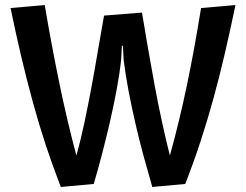

<svg xmlns="http://www.w3.org/2000/svg" viewBox="-20 -732 978 764"><path d="M465 -550 462 -494Q456 -438 444 -374Q432 -310 417 -245Q402 -180 385.5 -117Q369 -54 353 0L222 12Q190 -70 162.5 -153.5Q135 -237 111 -324.5Q87 -412 65 -505Q43 -598 22 -700L158 -712Q183 -563 214.5 -409Q246 -255 284 -113Q302 -178 316 -244.5Q330 -311 343 -380Q356 -449 368 -521Q380 -593 394 -670L545 -682Q568 -541 595 -394.5Q622 -248 656 -113Q694 -250 724 -394Q754 -538 780 -700L917 -712Q896 -611 874.5 -518.5Q853 -426 829 -339Q805 -252 777.5 -168Q750 -84 717 0L586 12Q570 -43 552.5 -107Q535 -171 519.5 -238Q504 -305 491.5 -370.5Q479 -436 472 -494L469 -550Z"/></svg>

Font: Cantora One
Style: Regular
Weight: 400
Designer: Pablo Impallari, Rodrigo Fuenzalida
Foundry: Pablo Impallari
Version: Version 1.002; ttfautohint (v0.8) -G 200 -r 50